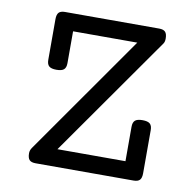

<svg xmlns="http://www.w3.org/2000/svg" viewBox="-69 -651 738 722"><g transform="rotate(10 300.0 -290.0)"><path d="M512.7 -546.4Q512.7 -534.2 507.8 -527.3L184.1 -66.4H443.8V-197.8Q443.8 -214.8 452.1 -222.2Q460.4 -229.5 480.5 -229.5Q500.5 -229.5 508.8 -222.2Q517.1 -214.8 517.1 -197.8V-33.2Q517.1 -15.1 510 -7.6Q502.9 0 486.3 0H112.3Q95.7 0 88.6 -7.6Q81.5 -15.1 81.5 -33.2Q81.5 -43.9 88.4 -54.2L410.2 -513.2H165V-391.6Q165 -374.5 156.7 -367.2Q148.4 -359.9 128.4 -359.9Q108.4 -359.9 100.1 -367.2Q91.8 -374.5 91.8 -391.6V-546.4Q91.8 -564.5 98.9 -572Q106 -579.6 122.6 -579.6H481.9Q498.5 -579.6 505.6 -572Q512.7 -564.5 512.7 -546.4Z"/></g></svg>

Font: Courier Prime
Style: Regular
Weight: 400
Designer: Alan Dague-Greene, Quote-Unquote Apps
Foundry: Quote-Unquote Apps
Version: Version 3.018